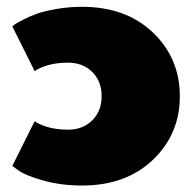

<svg xmlns="http://www.w3.org/2000/svg" viewBox="-20 -537 582 573"><path d="M225 16.7Q162.5 16.7 110.4 2.1Q58.3 -12.5 37.5 -26.7L16.7 -41.7L83.3 -175Q122.5 -150 183.3 -150Q226.7 -150 255 -177.5Q283.3 -205 283.3 -250Q283.3 -295 255 -322.5Q226.7 -350 183.3 -350Q122.5 -350 83.3 -325L16.7 -458.3Q19.2 -460.8 24.6 -464.6Q30 -468.3 49.2 -478.3Q68.3 -488.3 90.8 -496.2Q113.3 -504.2 149.6 -510.4Q185.8 -516.7 225 -516.7Q355.8 -516.7 436.3 -440Q516.7 -363.3 516.7 -250Q516.7 -136.7 436.3 -60Q355.8 16.7 225 16.7Z"/></svg>

Font: BoonTook
Style: Regular
Weight: 400
Designer: Sungsit Sawaiwan
Foundry: FontUni
Version: Version 3.0